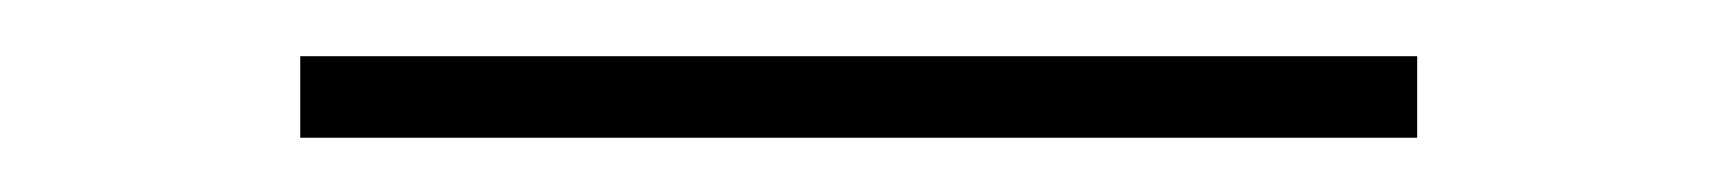

<svg xmlns="http://www.w3.org/2000/svg" viewBox="-20 -321 617 69"><path d="M489.3 -300.8H87.9V-271.5H489.3Z"/></svg>

Font: Estedad VF
Style: Regular
Weight: 100
Designer: Amin Abedi
Version: Version 7.3